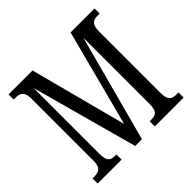

<svg xmlns="http://www.w3.org/2000/svg" viewBox="-172 -901 1088 1088"><g transform="rotate(-45 372.5 -357.0)"><path d="M28 0H220V-41H211C176 -41 154 -50 154 -113V-640L329 0H383L555 -642V-113C555 -52 537 -41 497 -41H486V0H717V-41H702C665 -41 643 -52 643 -110V-604C643 -662 667 -673 699 -673H717V-714H525L373 -133L220 -714H28V-673H45C78 -673 103 -662 103 -605V-108C103 -51 78 -41 40 -41H28Z"/></g></svg>

Font: Noto Serif Georgian ExtraCondensed
Style: Regular
Weight: 400
Width: 2
Designer: Monotype Design Team, Akaki Razmadze
Foundry: Google LLC
Version: Version 2.003